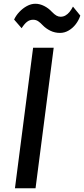

<svg xmlns="http://www.w3.org/2000/svg" viewBox="-20 -1001 447 1021"><path d="M59.5 0 156 -747H265.5L169 0ZM299 -826Q271.5 -826 248 -837.5Q224.5 -849 208 -866Q194 -881 182.5 -888.5Q171 -896 156 -896Q138 -896 124 -885.2Q110 -874.5 95 -851L55 -897Q64.5 -918 82.5 -937.2Q100.5 -956.5 123 -968.8Q145.5 -981 168 -981Q191.5 -981 214.8 -969.2Q238 -957.5 256 -938Q269.5 -924 280.2 -918Q291 -912 302 -912Q316.5 -912 328.2 -918.8Q340 -925.5 349.8 -937.5Q359.5 -949.5 368 -966L407 -918Q399 -893.5 383 -872.5Q367 -851.5 345.2 -838.8Q323.5 -826 299 -826Z"/></svg>

Font: Koeln Type Sans
Style: Italic
Weight: 400
Italic angle: -7.5°
Designer: Eben Sorkin
Foundry: Eben Sorkin
Version: Version 2.001